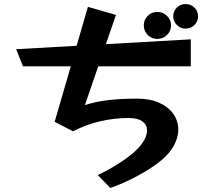

<svg xmlns="http://www.w3.org/2000/svg" viewBox="-20 -857 1040 952"><path d="M962 -776Q962 -751 944 -733Q926 -715 900 -715Q875 -715 857 -733Q839 -751 839 -776Q839 -802 857 -819.5Q875 -837 900 -837Q926 -837 944 -819.5Q962 -802 962 -776ZM465 11Q538 -24 598 -66Q658 -108 684 -145Q709 -180 709 -210Q709 -239 685.5 -255.5Q662 -272 618 -272Q548 -272 478 -256Q408 -240 342 -206L251 -253L331 -528H94L60 -613L360 -630L416 -823L555 -783L505 -638L926 -662V-528H467L401 -336Q457 -354 520 -361Q583 -368 659 -368Q723 -368 769 -347.5Q815 -327 839.5 -292Q864 -257 864 -215Q864 -187 853 -158.5Q842 -130 819 -101Q791 -67 742 -33.5Q693 0 636 28.5Q579 57 527 75ZM828 -731Q828 -703 808 -683.5Q788 -664 760 -664Q732 -664 712.5 -683.5Q693 -703 693 -731Q693 -759 712.5 -778.5Q732 -798 760 -798Q788 -798 808 -778.5Q828 -759 828 -731Z"/></svg>

Font: RocknRoll One
Style: Regular
Weight: 400
Designer: Fontworks Inc.
Foundry: Fontworks Inc.
Version: Version 1.100